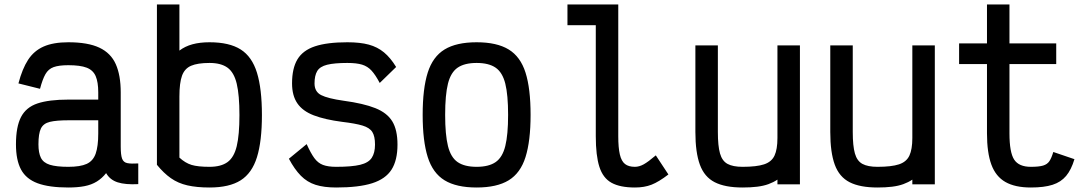

<svg xmlns="http://www.w3.org/2000/svg" viewBox="-20 -820 4840 854"><path d="M284 14Q198 14 147 -5Q96 -24 73.5 -66Q51 -108 51 -178Q51 -256 73.5 -299.5Q96 -343 147 -360Q198 -377 284 -377H417V-409Q417 -455 405.5 -481.5Q394 -508 365.5 -519Q337 -530 284 -530Q242 -530 218.5 -521.5Q195 -513 182 -490Q169 -467 158 -425L62 -449Q79 -514 105 -554Q131 -594 174 -613Q217 -632 284 -632Q371 -632 422 -608Q473 -584 495 -534.5Q517 -485 517 -409V-168Q517 -131 523 -114.5Q529 -98 546 -94.5Q563 -91 595 -93V-1Q538 2 503.5 -9Q469 -20 452 -50Q434 -27 410.5 -12.5Q387 2 356 8Q325 14 284 14ZM284 -78Q337 -78 365.5 -91Q394 -104 405.5 -136.5Q417 -169 417 -226V-285H284Q231 -285 202 -278Q173 -271 162 -248.5Q151 -226 151 -178Q151 -140 162 -118Q173 -96 202 -87Q231 -78 284 -78Z M912 14Q855 14 813.5 4.5Q772 -5 740 -27.5Q708 -50 678 -87V-800H778V-595Q803 -614 836 -623Q869 -632 912 -632Q1000 -632 1050.5 -600Q1101 -568 1123 -496.5Q1145 -425 1145 -308Q1145 -192 1123 -121Q1101 -50 1050.5 -18Q1000 14 912 14ZM912 -78Q963 -78 992 -99Q1021 -120 1033 -170Q1045 -220 1045 -308Q1045 -397 1033 -447.5Q1021 -498 992 -519Q963 -540 912 -540Q859 -540 830 -527.5Q801 -515 789.5 -483Q778 -451 778 -391V-119Q804 -95 832 -86.5Q860 -78 912 -78Z M1475 14Q1421 14 1383.5 2Q1346 -10 1318 -38.5Q1290 -67 1265 -114L1344 -179Q1362 -139 1378 -117Q1394 -95 1416.5 -86.5Q1439 -78 1475 -78Q1545 -78 1582 -87Q1619 -96 1633.5 -118Q1648 -140 1648 -177Q1648 -214 1636 -233Q1624 -252 1592.5 -261.5Q1561 -271 1502 -278Q1425 -288 1375.5 -307Q1326 -326 1302.5 -360.5Q1279 -395 1279 -449Q1279 -516 1303 -556Q1327 -596 1381 -614Q1435 -632 1525 -632Q1582 -632 1620.5 -621.5Q1659 -611 1688 -587Q1717 -563 1742 -522L1669 -451Q1650 -487 1632.5 -506Q1615 -525 1590.5 -532.5Q1566 -540 1525 -540Q1467 -540 1435 -532Q1403 -524 1391 -504Q1379 -484 1379 -449Q1379 -412 1408.5 -397Q1438 -382 1508 -372Q1597 -360 1649.5 -339Q1702 -318 1725 -280Q1748 -242 1748 -177Q1748 -107 1721.5 -65.5Q1695 -24 1635.5 -5Q1576 14 1475 14Z M2100 14Q2010 14 1957.5 -18Q1905 -50 1882.5 -121.5Q1860 -193 1860 -309Q1860 -426 1882.5 -497Q1905 -568 1957.5 -600Q2010 -632 2100 -632Q2190 -632 2242.5 -600Q2295 -568 2317.5 -497Q2340 -426 2340 -309Q2340 -193 2317.5 -121.5Q2295 -50 2242.5 -18Q2190 14 2100 14ZM2100 -78Q2154 -78 2184.5 -99Q2215 -120 2227.5 -170.5Q2240 -221 2240 -309Q2240 -398 2227.5 -448Q2215 -498 2184.5 -519Q2154 -540 2100 -540Q2046 -540 2015.5 -519Q1985 -498 1972.5 -448Q1960 -398 1960 -309Q1960 -221 1972.5 -170.5Q1985 -120 2015.5 -99Q2046 -78 2100 -78Z M2804 14Q2738 14 2700 -7Q2662 -28 2646 -78Q2630 -128 2630 -214V-708H2504V-800H2730V-214Q2730 -163 2737 -133Q2744 -103 2760 -90.5Q2776 -78 2804 -78Q2823 -78 2843 -89Q2863 -100 2897 -129L2953 -44Q2910 -11 2878 1.5Q2846 14 2804 14Z M3283 14Q3205 14 3159 -9.5Q3113 -33 3093 -87.5Q3073 -142 3073 -233V-618H3173V-233Q3173 -171 3182.5 -137.5Q3192 -104 3216 -91Q3240 -78 3283 -78Q3345 -78 3378.5 -89Q3412 -100 3425 -128Q3438 -156 3438 -206V-618H3538V0H3438V-21Q3420 -9 3398 -1Q3376 7 3347.5 10.5Q3319 14 3283 14Z M3883 14Q3805 14 3759 -9.5Q3713 -33 3693 -87.5Q3673 -142 3673 -233V-618H3773V-233Q3773 -171 3782.5 -137.5Q3792 -104 3816 -91Q3840 -78 3883 -78Q3945 -78 3978.5 -89Q4012 -100 4025 -128Q4038 -156 4038 -206V-618H4138V0H4038V-21Q4020 -9 3998 -1Q3976 7 3947.5 10.5Q3919 14 3883 14Z M4565 14Q4495 14 4452 -10.5Q4409 -35 4389.5 -88Q4370 -141 4370 -227V-535H4246V-627H4370V-800H4470V-627H4678V-535H4470V-227Q4470 -142 4491 -110Q4512 -78 4565 -78Q4601 -78 4619.5 -83.5Q4638 -89 4647.5 -103Q4657 -117 4665 -144L4759 -112Q4745 -65 4722 -37.5Q4699 -10 4661.5 2Q4624 14 4565 14Z"/></svg>

Font: Victor Mono
Style: Bold
Weight: 700
Monospace: yes
Designer: Rune Bjørnerås
Version: Version 1.561;gftools[0.9.30]